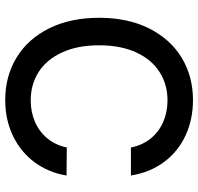

<svg xmlns="http://www.w3.org/2000/svg" viewBox="-32 -725 767 743"><g transform="rotate(90 351.5 -353.5)"><path d="M368.2 -618.2Q306.6 -618.2 258.3 -587.2Q210 -556.2 182.6 -496.6Q155.3 -437 155.3 -353.5Q155.3 -270 182.9 -210.2Q210.4 -150.4 258.5 -119.6Q306.6 -88.9 368.2 -88.9Q413.1 -88.9 451.2 -105.2Q489.3 -121.6 515.4 -153.1Q541.5 -184.6 550.8 -228.5L659.2 -227.5Q647.9 -158.2 608.2 -104.2Q568.4 -50.3 506.1 -20.3Q443.8 9.8 367.2 9.8Q274.9 9.8 202.6 -34.2Q130.4 -78.1 89.6 -160.4Q48.8 -242.7 48.8 -353.5Q48.8 -464.4 89.8 -546.6Q130.9 -628.9 203.1 -672.9Q275.4 -716.8 367.2 -716.8Q441.9 -716.8 503.9 -688.2Q565.9 -659.7 606.4 -605.5Q647 -551.3 659.2 -476.6H550.8Q542 -521 516.1 -553Q490.2 -585 451.9 -601.6Q413.6 -618.2 368.2 -618.2Z"/></g></svg>

Font: Pretendard JP Medium
Style: Regular
Weight: 500
Designer: Base glyphs from Inter by Rasmus Andersson; Hangeul glyphs from Noto Sans CJK(Source Han Sans) by Jang Soo-young and Kan
Foundry: Kil Hyung-jin
Version: Version 1.309